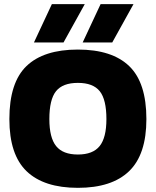

<svg xmlns="http://www.w3.org/2000/svg" viewBox="-20 -892 748 922"><path d="M229 -872H387L285 -688H143ZM463 -872H621L519 -688H377ZM25 -320Q25 -496 107.5 -575Q190 -654 354 -654Q518 -654 600.5 -574.5Q683 -495 683 -320Q683 -150 600 -70Q517 10 354 10Q191 10 108 -69.5Q25 -149 25 -320ZM491 -320Q491 -414 459 -454Q427 -494 354 -494Q281 -494 249 -454Q217 -414 217 -320Q217 -231 249.5 -190.5Q282 -150 354 -150Q426 -150 458.5 -190.5Q491 -231 491 -320Z"/></svg>

Font: Kanit Bold
Style: Regular
Weight: 700
Designer: Katatrad Team
Foundry: CadsonDemak
Version: Version 1.000